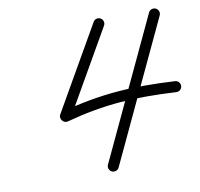

<svg xmlns="http://www.w3.org/2000/svg" viewBox="-69 -638 763 732"><g transform="rotate(-10 312.0 -272.0)"><path d="M579.7 -563C569.2 -567.9 556.7 -563.4 551.7 -552.9C466.7 -371.6 381.7 -190.2 296.7 -8.9C291.8 1.6 296.3 14.1 306.8 19C317.3 23.9 329.8 19.4 334.8 8.9C419.8 -172.4 504.8 -353.8 589.8 -535.1C594.7 -545.6 590.2 -558.1 579.7 -563ZM366.2 -562.2C356.1 -568 343.3 -564.5 337.5 -554.4C275.3 -445.7 213 -337.1 150.5 -228.5C146.2 -221 148 -212.2 152.9 -205.8C157.8 -199.4 165.8 -195.5 174.2 -197.7C325.3 -238.2 441.9 -244.7 601.6 -236C613.2 -235.4 623.1 -244.3 623.7 -255.9C624.3 -267.4 615.5 -277.3 603.9 -278C439.8 -286.9 318.9 -280 163.3 -238.3C155 -236 158.7 -224.6 165.6 -215.6C172.6 -206.6 182.6 -200 187 -207.5C249.4 -316.1 311.7 -424.8 374 -533.6C379.7 -543.6 376.2 -556.5 366.2 -562.2Z"/></g></svg>

Font: FRB American Cursive Guidelines Arrows Medium
Style: Italic
Weight: 500
Italic angle: -25°
Version: Version 2.0;Modular Font Editor K font №1